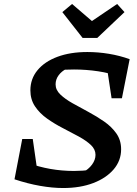

<svg xmlns="http://www.w3.org/2000/svg" viewBox="-20 -936 691 967"><path d="M53 -33 120 -116Q230 -75 353 -75Q397 -75 442 -81L395 -67Q426 -83 443.5 -107Q461 -131 461 -156Q461 -184 437.5 -206Q414 -228 376.5 -248.5Q339 -269 297 -290.5Q255 -312 217.5 -338.5Q180 -365 156.5 -400Q133 -435 133 -481Q133 -539 169 -582.5Q205 -626 269.5 -650Q334 -674 420 -674Q474 -674 528.5 -665Q583 -656 633 -638L585 -549Q534 -568 474 -577Q414 -586 353 -586Q330 -586 308.5 -585Q287 -584 266 -581L314 -589Q290 -577 275 -556.5Q260 -536 260 -511Q260 -483 284 -460Q308 -437 345.5 -416Q383 -395 425 -372.5Q467 -350 504.5 -324Q542 -298 566 -264Q590 -230 590 -184Q590 -127 552.5 -83Q515 -39 449.5 -14Q384 11 298 11Q244 11 181.5 0Q119 -11 53 -33ZM175 -26 53 -33 92 -236H145ZM542 -441 511 -646 633 -638 594 -441ZM396 -745 294 -875 343 -916 443 -830 570 -916 607 -875 470 -745Z"/></svg>

Font: Piazzolla Thin
Style: Bold Italic
Weight: 700
Italic angle: -11.3°
Version: Version 2.005